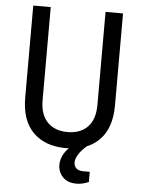

<svg xmlns="http://www.w3.org/2000/svg" viewBox="-58 -732 709 963"><g transform="rotate(5 296.0 -250.5)"><path d="M296 12Q190 12 130 -48Q70 -108 70 -223V-686H158V-218Q158 -145 195 -107Q232 -69 296 -69Q361 -69 397.5 -107Q434 -145 434 -218V-686H522V-223Q522 -108 462 -48Q402 12 296 12ZM364 185Q318 185 294 159Q270 133 270 98Q270 69 287 40Q304 11 338 -9H397L398 -5Q373 16 359 38.5Q345 61 345 79Q345 97 356.5 108.5Q368 120 393 120H425V171Q409 178 394 181.5Q379 185 364 185Z"/></g></svg>

Font: Archivo Narrow
Style: Regular
Weight: 400
Designer: Hector Gatti
Foundry: Omnibus-Type
Version: Version 3.002